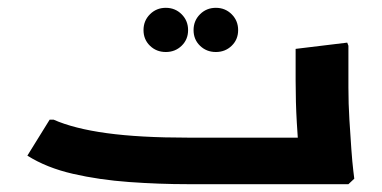

<svg xmlns="http://www.w3.org/2000/svg" viewBox="-20 -471 976 491"><path d="M461 0Q387 0 310.5 -5.5Q234 -11 166.5 -26.5Q99 -42 50 -73L107 -165H117Q169 -142 253 -130.5Q337 -119 461 -119H739L734 0ZM745 0 748 -42Q748 -42 745 -74.5Q742 -107 739 -158Q736 -209 736 -265V-346L868 -362L871 -354V-247Q871 -206 873.5 -165Q876 -124 878.5 -89.5Q881 -55 883.5 -34.5Q886 -14 886 -14L871 0ZM650 0V-119H756V0ZM650 0Q639 0 634.5 -17.5Q630 -35 630 -61Q630 -87 634.5 -103Q639 -119 650 -119ZM404 -338Q380 -338 363.5 -354Q347 -370 347 -394Q347 -418 363.5 -434.5Q380 -451 404 -451Q428 -451 444.5 -434.5Q461 -418 461 -394Q461 -370 444.5 -354Q428 -338 404 -338ZM532 -338Q508 -338 491.5 -354Q475 -370 475 -394Q475 -418 491.5 -434.5Q508 -451 532 -451Q556 -451 572.5 -434.5Q589 -418 589 -394Q589 -370 572.5 -354Q556 -338 532 -338Z"/></svg>

Font: Fustat ExtraBold
Style: Regular
Weight: 800
Designer: Mohamed Gaber, Khaled Hosny, Laura Garcia Mut
Foundry: Kief Type Foundry, Alif Type Foundry, Hard Type Foundry
Version: Version 1.007